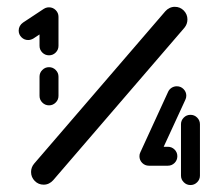

<svg xmlns="http://www.w3.org/2000/svg" viewBox="-20 -540 641 563"><path d="M123.7 -231.1Q112.2 -231.1 104.1 -239.3Q95.9 -247.4 95.9 -258.9V-315.2Q95.9 -326.7 104.1 -334.8Q112.2 -343 123.7 -343Q135.2 -343 143.3 -334.8Q151.5 -326.7 151.5 -315.2V-258.9Q151.5 -247.4 143.3 -239.3Q135.2 -231.1 123.7 -231.1ZM123.7 -518.5Q135.2 -518.5 143.3 -510.4Q151.5 -502.2 151.5 -490.7Q151.5 -483.7 148.1 -477.6Q144.8 -471.5 138.9 -467.4L77.8 -427Q70 -422.6 62.6 -422.6Q51.1 -422.6 43 -430.7Q34.8 -438.9 34.8 -450.4Q34.8 -457.4 38.1 -463.5Q41.5 -469.6 47.4 -473.7L108.5 -514.1Q116.3 -518.5 123.7 -518.5ZM123.7 -377.8Q112.2 -377.8 104.1 -385.9Q95.9 -394.1 95.9 -405.6V-490.7Q95.9 -502.2 104.1 -510.4Q112.2 -518.5 123.7 -518.5Q135.2 -518.5 143.3 -510.4Q151.5 -502.2 151.5 -490.7V-405.6Q151.5 -394.1 143.3 -385.9Q135.2 -377.8 123.7 -377.8ZM492.6 -520Q508.1 -520 518.9 -509.1Q529.6 -498.1 529.6 -483Q529.6 -469.3 520.7 -458.5L135.9 -11.5Q130.7 -5.6 123.5 -2Q116.3 1.5 108.1 1.5Q92.6 1.5 81.9 -9.4Q71.1 -20.4 71.1 -35.6Q71.1 -49.3 80 -60L464.8 -507Q470 -513 477.2 -516.5Q484.4 -520 492.6 -520ZM500 -81.9Q500 -70.4 491.9 -62.2Q483.7 -54.1 472.2 -54.1H416.3V-109.6H472.2Q483.7 -109.6 491.9 -101.5Q500 -93.3 500 -81.9ZM538.5 -203.3Q550 -203.3 558.1 -195.2Q566.3 -187 566.3 -175.6V-25.2Q566.3 -13.7 558.1 -5.6Q550 2.6 538.5 2.6Q527 2.6 518.9 -5.6Q510.7 -13.7 510.7 -25.2V-175.6Q510.7 -187 518.9 -195.2Q527 -203.3 538.5 -203.3ZM416.7 -54.1Q405.2 -54.1 397 -62.2Q388.9 -70.4 388.9 -81.9Q388.9 -88.5 391.5 -93.3L473.3 -271.5Q476.7 -278.5 483.5 -282.8Q490.4 -287 498.5 -287Q510 -287 518.1 -278.9Q526.3 -270.7 526.3 -259.3Q526.3 -253 523.3 -247L441.9 -70.4Q438.5 -63 431.7 -58.5Q424.8 -54.1 416.7 -54.1Z"/></svg>

Font: 26F Galaxy Sans Black
Style: Regular
Weight: 900
Designer: C₂₉H₂₅N₃O₅
Version: Version 1.100